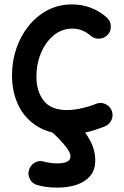

<svg xmlns="http://www.w3.org/2000/svg" viewBox="-20 -564 563 875"><path d="M471.7 -406.7Q457 -389.6 433.8 -387.9Q410.6 -386.2 393.6 -400.9Q356 -433.6 310.5 -433.6Q261.7 -433.6 224.6 -402.8Q187.5 -372.1 166.7 -322.3Q146 -272.5 146 -214.4Q146 -147.9 179.2 -105.2Q212.4 -62.5 284.2 -62.5Q317.9 -62.5 354.2 -71Q390.6 -79.6 421.4 -92.3Q443.4 -99.1 463.9 -88.1Q484.4 -77.1 490.7 -55.2Q497.1 -33.2 486.1 -13.2Q475.1 6.8 453.6 13.7Q411.1 30.3 372.8 39.1Q334.5 47.9 293 47.9Q210 47.9 152.1 12.9Q94.2 -22 64.5 -82.8Q34.7 -143.6 34.7 -220.7Q34.7 -284.7 54.4 -342.8Q74.2 -400.9 110.6 -446Q147 -491.2 197 -517.6Q247.1 -543.9 307.6 -543.9Q353.5 -543.9 393.3 -528.8Q433.1 -513.7 465.8 -484.9Q482.9 -470.2 484.9 -447Q486.8 -423.8 471.7 -406.7ZM203.6 -43.9Q217.8 -61.5 240.7 -64Q263.7 -66.4 281.7 -51.8Q306.2 -32.2 337.2 1.2Q368.2 34.7 391.1 77.4Q414.1 120.1 414.1 167.5Q414.1 211.9 389.9 239.3Q365.7 266.6 326.7 278.8Q287.6 291 242.7 291Q189.9 291 149.9 279.3Q127.9 273.4 116.7 252.9Q105.5 232.4 111.8 210.9Q118.2 189 138.4 177.2Q158.7 165.5 180.2 172.4Q189.9 175.3 206.8 178Q223.6 180.7 239.3 180.7Q301.3 180.7 301.3 148.9Q301.3 133.8 285.2 111.6Q269 89.4 248 67.9Q227.1 46.4 211.4 34.2Q193.8 20 191.7 -2.9Q189.5 -25.9 203.6 -43.9Z"/></svg>

Font: Mikhak-FD SemiBold
Style: Regular
Weight: 600
Designer: Amin Abedi
Version: Version 3.2